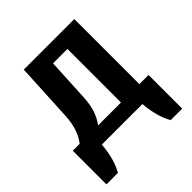

<svg xmlns="http://www.w3.org/2000/svg" viewBox="-179 -621 887 887"><g transform="rotate(-45 265.0 -177.5)"><path d="M10 -75H55Q95 -125 100 -210L115 -500H445V-75H505V145H430Q397 88 390 0H125Q118 88 85 145H10ZM325 -75V-425H231L220 -210Q215 -125 175 -75Z"/></g></svg>

Font: Cuprum
Style: Bold
Weight: 700
Designer: Jovanny Lemonad
Foundry: Jovanny Lemonad
Version: Version 2.000